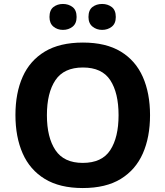

<svg xmlns="http://www.w3.org/2000/svg" viewBox="-20 -940 836 970"><path d="M738 -358Q738 -247 701.5 -164.5Q665 -82 590 -36Q515 10 398 10Q282 10 206.5 -36Q131 -82 94.5 -165Q58 -248 58 -359Q58 -470 94.5 -552Q131 -634 206.5 -679.5Q282 -725 399 -725Q515 -725 590 -679.5Q665 -634 701.5 -551.5Q738 -469 738 -358ZM217 -358Q217 -246 260 -181.5Q303 -117 398 -117Q495 -117 537 -181.5Q579 -246 579 -358Q579 -471 537 -535Q495 -599 399 -599Q303 -599 260 -535Q217 -471 217 -358ZM230 -854Q230 -889 250 -904.5Q270 -920 298 -920Q326 -920 346.5 -904.5Q367 -889 367 -854Q367 -821 346.5 -805Q326 -789 298 -789Q270 -789 250 -805.5Q230 -822 230 -854ZM427 -854Q427 -889 447 -904.5Q467 -920 496 -920Q524 -920 544.5 -904.5Q565 -889 565 -854Q565 -821 544.5 -805Q524 -789 496 -789Q468 -789 447.5 -805.5Q427 -822 427 -854Z"/></svg>

Font: Noto Sans Nag Mundari
Style: Bold
Weight: 700
Version: Version 1.000